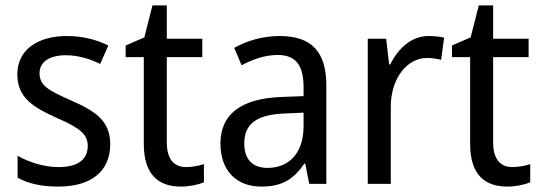

<svg xmlns="http://www.w3.org/2000/svg" viewBox="-20 -679 1997 709"><path d="M387 -147C387 -231 334 -268 245 -307C156 -346 126 -364 126 -409C126 -449 161 -475 223 -475C268 -475 311 -462 350 -443L380 -511C335 -533 285 -546 227 -546C118 -546 44 -494 44 -405C44 -319 100 -284 191 -243C279 -205 304 -181 304 -140C304 -92 270 -62 196 -62C140 -62 82 -82 45 -104V-23C82 -2 130 10 196 10C314 10 387 -44 387 -147Z M667 -62C622 -62 596 -92 596 -153V-468H727V-536H596V-659H543L513 -541L444 -511V-468H511V-148C511 -30 569 10 648 10C679 10 713 3 733 -6V-73C716 -67 690 -62 667 -62Z M1013 -546C949 -546 890 -528 845 -502L872 -438C914 -460 958 -476 1005 -476C1068 -476 1101 -443 1101 -357V-324L1021 -321C869 -316 794 -256 794 -149C794 -49 853 10 945 10C1022 10 1064 -17 1104 -75H1107L1122 0H1185V-364C1185 -486 1132 -546 1013 -546ZM1033 -260 1101 -263V-213C1101 -111 1045 -59 968 -59C916 -59 882 -87 882 -149C882 -218 922 -256 1033 -260Z M1563 -546C1499 -546 1451 -501 1421 -441H1417L1406 -536H1338V0H1423V-284C1423 -391 1484 -465 1557 -465C1574 -465 1594 -462 1609 -458L1620 -540C1603 -544 1582 -546 1563 -546Z M1872 -62C1827 -62 1801 -92 1801 -153V-468H1932V-536H1801V-659H1748L1718 -541L1649 -511V-468H1716V-148C1716 -30 1774 10 1853 10C1884 10 1918 3 1938 -6V-73C1921 -67 1895 -62 1872 -62Z"/></svg>

Font: Noto Sans Lao Looped SemiCondensed
Style: Regular
Weight: 400
Width: 4
Designer: Mark Frömberg, Ben Mitchell
Foundry: The Fontpad Ltd
Version: Version 1.002